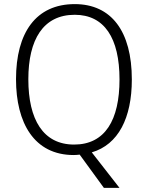

<svg xmlns="http://www.w3.org/2000/svg" viewBox="-20 -745 721 935"><path d="M622 -358C622 -593 522 -725 344 -725C155 -725 58 -586 58 -359C58 -147 146 10 339 10C349 10 359 9 368 8L486 170H562L427 -3C556 -41 622 -170 622 -358ZM118 -359C118 -552 190 -673 344 -673C488 -673 562 -560 562 -358C562 -161 492 -41 341 -41C190 -41 118 -163 118 -359Z"/></svg>

Font: Noto Sans Khmer SemiCondensed Light
Style: Regular
Weight: 300
Width: 4
Designer: Danh Hong and the Monotype Design Team
Foundry: Monotype Imaging Inc.
Version: Version 2.004